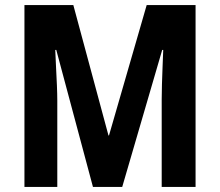

<svg xmlns="http://www.w3.org/2000/svg" viewBox="-20 -734 863 754"><path d="M345 0 201 -538H197Q198 -509 200 -472Q202 -435 203.5 -399Q205 -363 205 -339V0H76V-714H268L406 -202H408L556 -714H748V0H615V-343Q615 -368 616 -403Q617 -438 618.5 -474Q620 -510 621 -538H617L460 0Z"/></svg>

Font: Noto Sans Gurmukhi Condensed
Style: Bold
Weight: 700
Width: 3
Designer: Jelle Bosma - Monotype Design Team
Foundry: Monotype Imaging Inc.
Version: Version 2.004; ttfautohint (v1.8.4.7-5d5b)